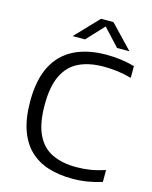

<svg xmlns="http://www.w3.org/2000/svg" viewBox="-138 -1034 895 1133"><g transform="rotate(15 310.0 -468.0)"><path d="M414.5 9.5Q333 9.5 267.2 -11.2Q201.5 -32 154.8 -76.8Q108 -121.5 82.8 -193.5Q57.5 -265.5 57.5 -368.5Q57.5 -500 101 -584.2Q144.5 -668.5 226.5 -709Q308.5 -749.5 422 -749.5Q469.5 -749.5 511.5 -743.8Q553.5 -738 595 -726.5V-654.5Q554 -666 512 -671.8Q470 -677.5 426 -677.5Q335.5 -677.5 273 -647Q210.5 -616.5 178 -548.8Q145.5 -481 145.5 -370.5Q145.5 -255.5 178.5 -188Q211.5 -120.5 273 -91.5Q334.5 -62.5 419.5 -62.5Q464 -62.5 505.8 -69.2Q547.5 -76 595 -91.5V-19Q554 -5.5 509 2Q464 9.5 414.5 9.5ZM200 -804 335.5 -946H411.5L547 -804H471.5L363.5 -920H383.5L275.5 -804Z"/></g></svg>

Font: Encode Sans SC SemiExpanded
Style: Regular
Weight: 400
Width: 6
Designer: Multiple Designers
Foundry: Impallari Type
Version: Version 3.002